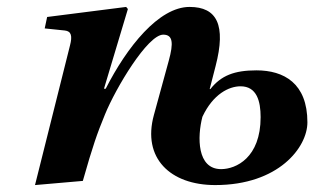

<svg xmlns="http://www.w3.org/2000/svg" viewBox="-20 -522 907 554"><path d="M81 12 219 0C248 -102 260 -136 283 -192C314 -268 406 -422 451 -422C479 -422 481 -398 467 -347L424 -190C390 -66 471 12 601 12C784 12 867 -97 867 -169C867 -282 799 -319 720 -319C656 -319 618 -304 587 -265H585L602 -331C633 -450 606 -502 527 -502C438 -502 346 -386 285 -266H280L349 -496L344 -502L116 -473L109 -440L167 -434C186 -432 189 -418 182 -391ZM564 -185C595 -251 641 -273 674 -273C721 -273 732 -230 732 -184C732 -67 661 -34 618 -34C548 -34 549 -127 564 -185Z"/></svg>

Font: Heuristica
Style: Bold Italic
Weight: 700
Italic angle: -13°
Version: Version 1.0.1